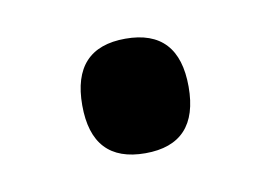

<svg xmlns="http://www.w3.org/2000/svg" viewBox="-33 -173 316 224"><g transform="rotate(-10 125.0 -61.0)"><path d="M62 -61Q62 -128.9 125 -128.9Q188 -128.9 188 -61Q188 6.8 125 6.8Q62 6.8 62 -61Z"/></g></svg>

Font: Noto Serif Kannada
Style: Regular
Weight: 400
Designer: Indian Type Foundry
Foundry: Monotype Imaging Inc.
Version: Version 1.01